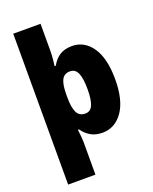

<svg xmlns="http://www.w3.org/2000/svg" viewBox="-179 -858 956 1196"><g transform="rotate(-20 299.5 -260.0)"><path d="M560 -277Q560 -138 508 -64Q456 10 373 10Q327 10 294.5 -9.5Q262 -29 241 -60H234Q237 -36 239 -13Q241 10 241 26V240H60V-760H241V-593Q241 -557 238.5 -529.5Q236 -502 233 -482H241Q263 -522 295.5 -542.5Q328 -563 376 -563Q459 -563 509.5 -489Q560 -415 560 -277ZM377 -277Q377 -348 362 -383.5Q347 -419 311 -419Q273 -419 257 -388Q241 -357 241 -291V-271Q241 -205 257 -172Q273 -139 313 -139Q348 -139 362.5 -174Q377 -209 377 -277Z"/></g></svg>

Font: Noto Sans Tamil SemiCondensed Black
Style: Regular
Weight: 900
Width: 4
Designer: Jelle Bosma - Monotype Design Team
Foundry: Monotype Imaging Inc.
Version: Version 2.004; ttfautohint (v1.8.4.7-5d5b)